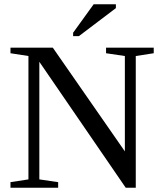

<svg xmlns="http://www.w3.org/2000/svg" viewBox="-20 -878 762 898"><path d="M564 -616 476 -629V-655H699V-629L615 -616V0H568L164 -589V-39L252 -26V0H29V-26L113 -39V-616L29 -629V-655H227L564 -170ZM322 -709V-725L418 -858H522V-840L349 -709Z"/></svg>

Font: Libra Serif Modern
Style: Regular
Weight: 400
Designer: Stefan Peev, Context Ltd
Foundry: Stefan Peev, Context Ltd
Version: Version 1.000